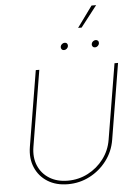

<svg xmlns="http://www.w3.org/2000/svg" viewBox="-69 -1155 857 1217"><g transform="rotate(-5 359.5 -546.5)"><path d="M314 10.7Q238.8 10.7 184.8 -22.9Q130.9 -56.6 106 -115Q81.1 -173.3 93.3 -247.1L172.9 -727.5H195.3L115.7 -245.1Q104.5 -177.7 126.7 -125Q148.9 -72.3 197.8 -42Q246.6 -11.7 314.5 -11.7Q383.8 -11.7 443.1 -42.5Q502.4 -73.2 542.7 -126.5Q583 -179.7 594.2 -247.1L673.8 -727.5H696.3L616.7 -245.1Q604.5 -171.4 560.5 -113.5Q516.6 -55.7 452.4 -22.5Q388.2 10.7 314 10.7ZM559.6 -838.4Q550.3 -838.4 544.7 -845.2Q539.1 -852.1 540.5 -861.3Q542 -871.1 550 -877.7Q558.1 -884.3 567.9 -884.3Q577.1 -884.3 582.5 -877.7Q587.9 -871.1 586.4 -861.3Q585 -852.1 577.1 -845.2Q569.3 -838.4 559.6 -838.4ZM362.3 -838.4Q353 -838.4 347.4 -845.2Q341.8 -852.1 343.3 -861.3Q344.7 -871.1 352.8 -877.7Q360.8 -884.3 370.6 -884.3Q379.9 -884.3 385.3 -877.7Q390.6 -871.1 389.2 -861.3Q387.7 -852.1 379.9 -845.2Q372.1 -838.4 362.3 -838.4ZM463.4 -970.7 560.5 -1104.5H589.8L485.8 -970.7Z"/></g></svg>

Font: Inter Thin
Style: Italic
Weight: 250
Italic angle: -9.3988°
Designer: Rasmus Andersson
Foundry: rsms
Version: Version 4.001;git-66647c0bb